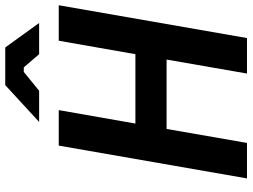

<svg xmlns="http://www.w3.org/2000/svg" viewBox="-132 -806 939 714"><g transform="rotate(-90 337.0 -449.5)"><path d="M542 -700 492 -415H234L284 -700H152L30 0H162L214 -299H472L420 0H552L674 -700ZM240 -773H356L426 -830H443L492 -773H608L517 -899H377Z"/></g></svg>

Font: Fixel Text 20240404 SemiBold
Style: Italic
Weight: 600
Width: 4
Italic angle: -10°
Designer: AlfaBravo + MacPaw
Foundry: Kyrylo Tkachov, Marchela Mozhyna, Serhii Makarenko, Maria Weinstein, Zakhar Kryvoshyya
Version: Version 1.211;Glyphs 3.2 (3225)